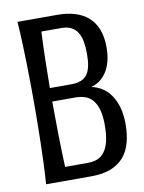

<svg xmlns="http://www.w3.org/2000/svg" viewBox="-78 -726 584 781"><g transform="rotate(-10 214.0 -335.5)"><path d="M213.9 -670.9Q252.9 -670.9 284.9 -661.4Q316.9 -651.9 339.8 -632.1Q362.8 -612.3 375.2 -581.1Q387.7 -549.8 387.7 -506.8Q387.7 -472.2 380.4 -446.3Q373 -420.4 360.6 -402.3Q348.1 -384.3 332 -373.3Q315.9 -362.3 297.9 -357.9Q319.3 -354 339.6 -342Q359.9 -330.1 375.5 -308.8Q391.1 -287.6 400.4 -256.8Q409.7 -226.1 409.7 -185.1Q409.7 -142.1 400.1 -107.9Q390.6 -73.7 369.9 -49.8Q349.1 -25.9 316.2 -12.9Q283.2 0 235.8 0H48.8Q51.8 -41.5 53.5 -85.2Q55.2 -128.9 56.2 -172.1Q57.1 -215.3 57.6 -256.8Q58.1 -298.3 58.1 -335.9Q58.1 -373.5 57.6 -415Q57.1 -456.5 56.2 -499.5Q55.2 -542.5 53.5 -585.9Q51.8 -629.4 48.8 -670.9ZM131.8 -327.1Q131.8 -265.1 133.1 -195.6Q134.3 -126 137.2 -56.2H231.4Q253.4 -56.2 271 -63.2Q288.6 -70.3 300.8 -86.9Q313 -103.5 319.3 -130.1Q325.7 -156.7 325.7 -195.8Q325.7 -233.9 318.6 -259Q311.5 -284.2 298.6 -299.3Q285.6 -314.5 267.6 -320.8Q249.5 -327.1 227.5 -327.1ZM137.7 -615.2Q134.8 -556.2 133.5 -496.8Q132.3 -437.5 131.8 -382.8H219.7Q243.7 -382.8 260 -389.2Q276.4 -395.5 286.1 -408.9Q295.9 -422.4 300.3 -443.4Q304.7 -464.4 304.7 -493.2Q304.7 -521 300.8 -543.7Q296.9 -566.4 287.1 -582.3Q277.3 -598.1 261 -606.7Q244.6 -615.2 219.7 -615.2Z"/></g></svg>

Font: Crushed
Style: Regular
Weight: 400
Width: 3
Designer: Astigmatic (AOETI)
Foundry: Astigmatic (AOETI)
Version: Version 001.001